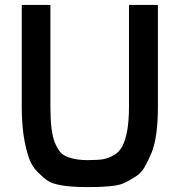

<svg xmlns="http://www.w3.org/2000/svg" viewBox="-20 -752 709 777"><path d="M346 5H332Q213 5 174 -20Q156 -32 132.5 -55.5Q109 -79 97 -113Q68 -197 68 -320V-732H184V-320Q184 -218 202 -175Q212 -151 223.5 -137Q235 -123 256 -116Q288 -104 333 -104Q378 -104 399 -108Q420 -112 441.5 -124.5Q463 -137 475 -160Q502 -212 502 -320V-732H619V-320Q619 -196 593 -133Q579 -100 565 -75.5Q551 -51 527.5 -36.5Q504 -22 486 -13Q468 -4 439 0Q396 5 346 5Z"/></svg>

Font: Exo
Style: DemiBold
Weight: 600
Designer: Natanael Gama
Version: Version 1.00